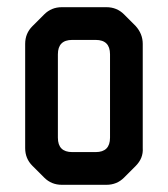

<svg xmlns="http://www.w3.org/2000/svg" viewBox="-20 -505 467 534"><path d="M103 -11Q123 9 152 9H276Q305 9 325 -11L357 -43Q379 -65 377 -93V-383Q377 -411 357 -433L325 -465Q305 -485 276 -485H152Q123 -485 103 -465L70 -432Q50 -412 50 -383V-93Q50 -64 70 -44ZM141 -122V-354Q141 -394 181 -394H246Q286 -394 286 -354V-122Q286 -82 246 -82H181Q141 -82 141 -122Z"/></svg>

Font: WDXL Lubrifont JP N
Style: Regular
Weight: 400
Designer: [WDXL Lubrifont] Copyright 2020-2022 (c) NightFurySL2001, Skr-ZERO; [ZCOOL QingKe HuangYou] Copyright 2018-2022 (c) The 
Version: Version 2.001;hotconv 1.1.1;makeotfexe 2.6.0